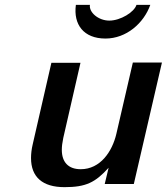

<svg xmlns="http://www.w3.org/2000/svg" viewBox="-20 -759 688 792"><path d="M431 -674C385 -674 346 -709 351 -739H293C282 -658 325 -600 415 -600C501 -600 573 -663 600 -739H543C534 -709 477 -674 431 -674ZM108 -107C108 -29 155 13 246 13C334 13 373 -6 428 -67L412 0H532L648 -501H528L460 -207C443 -134 394 -61 313 -61C262 -61 235 -90 235 -141C235 -155 237 -171 241 -190L312 -500H192L115 -164C110 -143 108 -124 108 -107Z"/></svg>

Font: Perun SemiBold Italic
Style: Regular
Weight: 400
Italic angle: -12°
Foundry: Copyright (c) Stefan Peev, Context Ltd, 2016
Version: Version 1.026